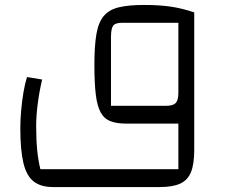

<svg xmlns="http://www.w3.org/2000/svg" viewBox="-20 -499 909 775"><path d="M194 256Q145 256 116 233.5Q87 211 74.5 159Q62 107 62 19Q62 -16 65.5 -54.5Q69 -93 75 -128Q81 -163 89 -188L150 -178Q138 -126 132 -78Q126 -30 126 10Q126 64 130 105.5Q134 147 143 184H700V0H764V107Q764 163 751 195.5Q738 228 707.5 242Q677 256 626 256ZM491 0Q451 0 425.5 -10Q400 -20 386 -46Q372 -72 366.5 -118.5Q361 -165 361 -238Q361 -313 369 -360.5Q377 -408 398.5 -434Q420 -460 459.5 -469.5Q499 -479 561 -479Q622 -479 667.5 -472.5Q713 -466 764 -449V0ZM428 -72H652Q679 -72 689.5 -83.5Q700 -95 700 -125V-407H472Q446 -407 437 -395.5Q428 -384 428 -349Z"/></svg>

Font: Changa Light
Style: Regular
Weight: 300
Designer: Eduardo Rodriguez Tunni
Foundry: Eduardo Rodriguez Tunni
Version: Version 3.002; ttfautohint (v1.8.2)